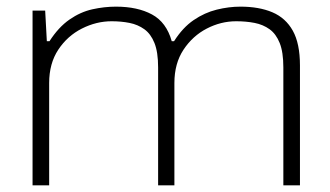

<svg xmlns="http://www.w3.org/2000/svg" viewBox="-20 -558 994 578"><path d="M78 0V-526H116L121 -434H129Q156 -476 189 -499Q222 -522 258 -530Q294 -538 329 -538Q394 -538 437.5 -514.5Q481 -491 497 -434H504Q530 -475 563 -497.5Q596 -520 632.5 -529Q669 -538 704 -538Q760 -538 800 -521Q840 -504 861.5 -465.5Q883 -427 883 -361V0H833V-355Q833 -401 822 -428.5Q811 -456 791.5 -470Q772 -484 746.5 -489Q721 -494 691 -494Q645 -494 602.5 -472Q560 -450 532.5 -408.5Q505 -367 505 -308V0H456V-355Q456 -401 445 -428.5Q434 -456 414.5 -470Q395 -484 370 -489Q345 -494 316 -494Q270 -494 226.5 -472Q183 -450 155.5 -408.5Q128 -367 128 -308V0Z"/></svg>

Font: Archivo SemiExpanded Thin
Style: Regular
Weight: 250
Width: 6
Designer: Hector Gatti
Foundry: Omnibus-Type
Version: Version 2.001